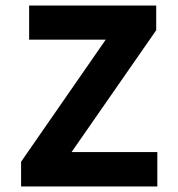

<svg xmlns="http://www.w3.org/2000/svg" viewBox="-20 -672 640 692"><path d="M56 0V-89L361 -529H85V-652H543V-563L238 -124H547V0Z"/></svg>

Font: TypoPRO Source Code Pro
Style: Bold
Weight: 700
Monospace: yes
Designer: Paul D. Hunt, Teo Tuominen
Foundry: Adobe Systems Incorporated
Version: Version 2.010;PS 1.0;hotconv 1.0.84;makeotf.lib2.5.63406